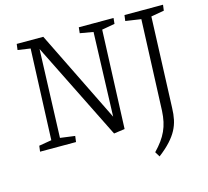

<svg xmlns="http://www.w3.org/2000/svg" viewBox="-126 -848 1324 1222"><g transform="rotate(-15 536.0 -237.5)"><path d="M558 -95 577 -648 490 -663 494 -701H723L719 -663L634 -648L608 0L536 10L217 -632L196 -52L293 -39L288 0H51L56 -38L139 -52L163 -650L80 -662L85 -701H260ZM892 -648 790 -663 795 -701H1049L1044 -663L958 -648L935 -52Q934 -10 926.5 25Q919 60 902 92Q885 124 855 157Q825 190 778 226L758 193Q786 164 806 136.5Q826 109 839 80.5Q852 52 859 20Q866 -12 868 -50Z"/></g></svg>

Font: Literata Light
Style: Italic
Weight: 300
Italic angle: -2°
Designer: Latin by Veronika Burian and Jose Scaglione. Greek by Irene Vlachou. Cyrillic by Vera Evstafieva
Foundry: TypeTogether
Version: Version 3.103;gftools[0.9.29]